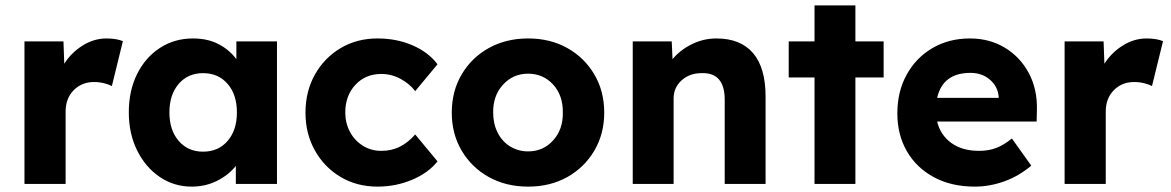

<svg xmlns="http://www.w3.org/2000/svg" viewBox="-20 -684 4355 714"><path d="M71 0V-530H216L219 -447Q245 -488 287 -514.5Q329 -541 376 -541Q394 -541 409.5 -538.5Q425 -536 437 -531L396 -364Q385 -370 367 -374.5Q349 -379 330 -379Q284 -379 254 -348.5Q224 -318 224 -269V0Z M693 10Q627 10 574 -26Q521 -62 490 -124.5Q459 -187 459 -266Q459 -347 490 -409Q521 -471 575 -506Q629 -541 698 -541Q752 -541 792.5 -520Q833 -499 859 -464V-530H1010V0H857V-67Q830 -33 787 -11.5Q744 10 693 10ZM735 -120Q792 -120 826.5 -160Q861 -200 861 -266Q861 -332 826.5 -372Q792 -412 735 -412Q679 -412 644.5 -372Q610 -332 610 -266Q610 -200 644.5 -160Q679 -120 735 -120Z M1384 10Q1307 10 1246.5 -26Q1186 -62 1151 -124.5Q1116 -187 1116 -265Q1116 -344 1151 -406.5Q1186 -469 1246.5 -505Q1307 -541 1384 -541Q1455 -541 1514 -515.5Q1573 -490 1607 -445L1524 -345Q1504 -372 1470 -390.5Q1436 -409 1398 -409Q1339 -409 1301.5 -368.5Q1264 -328 1264 -266Q1264 -226 1281.5 -193.5Q1299 -161 1329.5 -142Q1360 -123 1398 -123Q1437 -123 1468 -139Q1499 -155 1524 -184L1607 -84Q1573 -41 1512.5 -15.5Q1452 10 1384 10Z M1944 10Q1862 10 1798 -25.5Q1734 -61 1697 -123.5Q1660 -186 1660 -265Q1660 -345 1697 -407.5Q1734 -470 1798 -505.5Q1862 -541 1944 -541Q2026 -541 2089.5 -505.5Q2153 -470 2190 -407.5Q2227 -345 2227 -265Q2227 -186 2190 -123.5Q2153 -61 2089.5 -25.5Q2026 10 1944 10ZM1944 -121Q2000 -121 2037 -162Q2074 -203 2073 -265Q2074 -329 2037 -369.5Q2000 -410 1944 -410Q1888 -410 1850.5 -369Q1813 -328 1814 -265Q1814 -224 1830.5 -191Q1847 -158 1877 -139.5Q1907 -121 1944 -121Z M2333 0V-530H2478L2481 -464Q2509 -498 2552.5 -519.5Q2596 -541 2644 -541Q2734 -541 2780.5 -486.5Q2827 -432 2827 -325V0H2675V-313Q2675 -415 2589 -412Q2544 -412 2514.5 -385Q2485 -358 2485 -318V0Z M3009 0V-396H2913V-530H3009V-664H3161V-530H3266V-396H3161V0Z M3605 10Q3518 10 3453 -25Q3388 -60 3352.5 -121.5Q3317 -183 3317 -262Q3317 -344 3352 -407Q3387 -470 3448 -505.5Q3509 -541 3587 -541Q3660 -541 3717 -506.5Q3774 -472 3806 -412Q3838 -352 3836 -275L3835 -232H3465Q3477 -182 3517.5 -152.5Q3558 -123 3621 -123Q3656 -123 3684 -133.5Q3712 -144 3743 -169L3815 -68Q3769 -29 3714.5 -9.5Q3660 10 3605 10ZM3589 -413Q3486 -413 3465 -320H3694V-323Q3691 -362 3661.5 -387.5Q3632 -413 3589 -413Z M3939 0V-530H4084L4087 -447Q4113 -488 4155 -514.5Q4197 -541 4244 -541Q4262 -541 4277.5 -538.5Q4293 -536 4305 -531L4264 -364Q4253 -370 4235 -374.5Q4217 -379 4198 -379Q4152 -379 4122 -348.5Q4092 -318 4092 -269V0Z"/></svg>

Font: Readex Pro bold
Style: Bold
Weight: 700
Designer: Bonnie Shaver-Troup, Thomas Jockin
Foundry: Lexend
Version: Version 1.200; ttfautohint (v1.8.3)